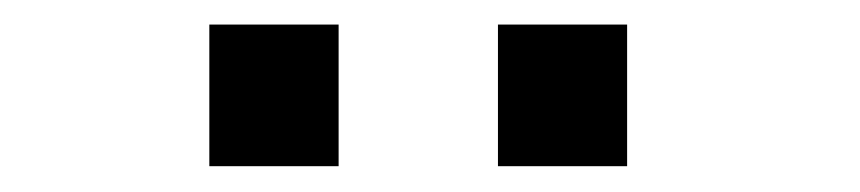

<svg xmlns="http://www.w3.org/2000/svg" viewBox="-20 -704 690 154"><path d="M147.9 -684.3H251.6V-570.7H147.9ZM379.4 -684.3H483V-570.7H379.4Z"/></svg>

Font: Trispace Thin
Style: Regular
Weight: 100
Designer: Tyler Finck
Foundry: Etcetera Type Company
Version: Version 1.210